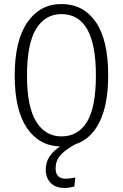

<svg xmlns="http://www.w3.org/2000/svg" viewBox="-20 -716 610 953"><path d="M256 120Q256 171 307 171Q327 171 354 165L349 210Q321 217 301 217Q256 217 231.5 192Q207 167 207 126Q207 91 224.5 63Q242 35 278 11Q174 8 113.5 -81Q53 -170 53 -341Q53 -515 116 -605.5Q179 -696 285 -696Q393 -696 455 -607.5Q517 -519 517 -342Q517 -198 474.5 -111.5Q432 -25 354 0Q300 30 278 56.5Q256 83 256 120ZM285 -39Q368 -39 412 -111.5Q456 -184 456 -342Q456 -646 285 -646Q204 -646 159 -572Q114 -498 114 -341Q114 -186 159.5 -112.5Q205 -39 285 -39Z"/></svg>

Font: Fira Sans Extra Condensed Light
Style: Regular
Weight: 300
Width: 1
Designer: Carrois Corporate & Edenspiekermann AG
Foundry: Carrois Corporate GbR & Edenspiekermann AG
Version: Version 4.203